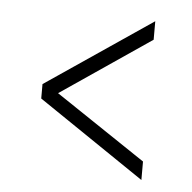

<svg xmlns="http://www.w3.org/2000/svg" viewBox="-36 -539 423 424"><g transform="rotate(5 175.0 -327.0)"><path d="M292 -151 56 -311V-343L292 -503V-462L92 -326L292 -192Z"/></g></svg>

Font: Alumni Sans Thin ExtraLight
Style: Regular
Weight: 250
Version: Version 1.018